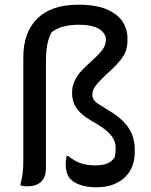

<svg xmlns="http://www.w3.org/2000/svg" viewBox="-20 -784 640 815"><path d="M312 -764Q389 -764 435 -743.5Q481 -723 501 -691Q521 -659 521 -626V-613Q521 -576 506 -550Q491 -524 456 -491L423 -460Q395 -433 383.5 -416.5Q372 -400 372 -384Q372 -365 382.5 -354.5Q393 -344 421 -328L450 -310Q503 -277 527.5 -238.5Q552 -200 552 -148V-139Q552 -69 507.5 -29Q463 11 389 11Q349 11 321 1Q293 -9 279 -24Q269 -34 264 -50.5Q259 -67 259 -87Q259 -99 260.5 -107.5Q262 -116 263 -122H269Q297 -100 322.5 -91Q348 -82 387 -82Q446 -82 467 -117Q471 -133 471 -156Q471 -185 452 -209Q433 -233 391 -258L362 -275Q322 -299 304 -326Q286 -353 286 -387V-394Q286 -419 299.5 -446Q313 -473 342 -500L385 -540Q412 -566 421 -582.5Q430 -599 430 -621Q417 -679 314 -679Q240 -679 199 -647Q186 -623 180.5 -594Q175 -565 175 -516V-72Q175 -31 154 -12Q133 7 95 7Q78 7 66 2Q72 -21 75.5 -44Q79 -67 79 -105V-540Q79 -648 139 -706Q199 -764 312 -764Z"/></svg>

Font: Recursive Sn Csl St
Style: Regular
Weight: 400
Version: Version 1.079;hotconv 1.0.112;makeotfexe 2.5.65598; ttfautoh